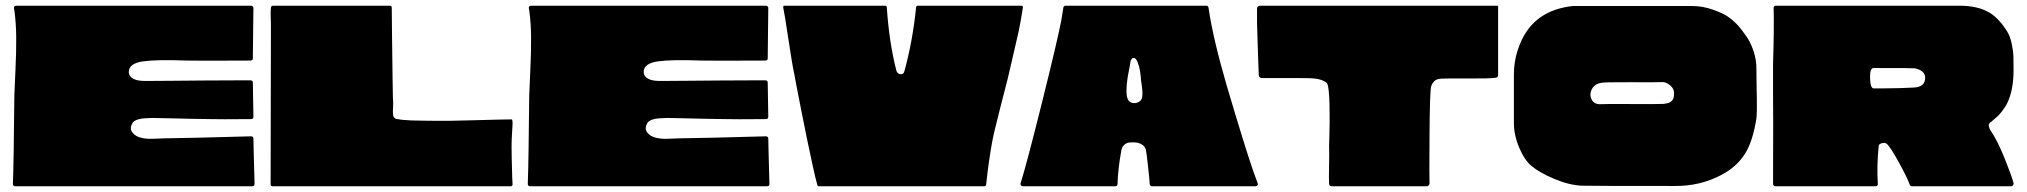

<svg xmlns="http://www.w3.org/2000/svg" viewBox="-20 -649 7063 669"><path d="M863 -166Q863 -158 864 -118.5Q865 -79 866 -43.5Q867 -8 867 -8Q867 0 858 0H33Q25 0 25 -9Q28 -89 30 -316Q31 -345 34 -408.5Q37 -472 36.5 -520.5Q36 -569 30 -614Q29 -615 29 -616.5Q29 -618 29 -619Q27 -629 37 -629H855Q861 -629 863 -622L861 -446Q861 -438 853 -438Q667 -437 630 -438Q526 -442 477 -435Q431 -428 429 -401Q427 -380 453 -371Q467 -366 501 -367Q518 -367 575 -367.5Q632 -368 690 -368.5Q748 -369 799 -369Q850 -369 853 -369Q861 -369 861 -361Q863 -254 863 -242Q863 -234 854 -234Q742 -233 714 -234Q697 -234 649.5 -235Q602 -236 562 -237Q522 -238 512 -238Q509 -238 498 -237.5Q487 -237 480.5 -236.5Q474 -236 465 -234Q456 -232 449.5 -228Q443 -224 440 -217Q431 -200 442 -186.5Q453 -173 472 -169Q484 -166 496 -165.5Q508 -165 528 -166Q548 -167 552 -167Q642 -168 854 -174Q863 -174 863 -166Z M1763 -100Q1765 -7 1766 -7Q1766 0 1759 0H930Q923 0 923 -7V-23Q923 -24 923 -24Q923 -26 923 -28L924 -565Q922 -604 924 -622Q925 -629 931 -629H1338Q1345 -629 1345 -622Q1345 -609 1346 -524.5Q1347 -440 1348 -367Q1349 -294 1350 -288Q1350 -282 1349.5 -274.5Q1349 -267 1349 -261.5Q1349 -256 1349.5 -250Q1350 -244 1352 -241Q1354 -239 1356 -237Q1358 -235 1362 -234.5Q1366 -234 1368.5 -233.5Q1371 -233 1377.5 -232Q1384 -231 1388 -231Q1404 -229 1454.5 -228.5Q1505 -228 1506 -228Q1522 -227 1630 -230Q1738 -233 1762 -233Q1765 -233 1765 -230Q1766 -225 1766 -218Q1764 -177 1763 -164Q1762 -142 1763 -100Z M2657 -166Q2657 -158 2658 -118.5Q2659 -79 2660 -43.5Q2661 -8 2661 -8Q2661 0 2652 0H1827Q1819 0 1819 -9Q1822 -89 1824 -316Q1825 -345 1828 -408.5Q1831 -472 1830.5 -520.5Q1830 -569 1824 -614Q1823 -615 1823 -616.5Q1823 -618 1823 -619Q1821 -629 1831 -629H2649Q2655 -629 2657 -622L2655 -446Q2655 -438 2647 -438Q2461 -437 2424 -438Q2320 -442 2271 -435Q2225 -428 2223 -401Q2221 -380 2247 -371Q2261 -366 2295 -367Q2312 -367 2369 -367.5Q2426 -368 2484 -368.5Q2542 -369 2593 -369Q2644 -369 2647 -369Q2655 -369 2655 -361Q2657 -254 2657 -242Q2657 -234 2648 -234Q2536 -233 2508 -234Q2491 -234 2443.5 -235Q2396 -236 2356 -237Q2316 -238 2306 -238Q2303 -238 2292 -237.5Q2281 -237 2274.5 -236.5Q2268 -236 2259 -234Q2250 -232 2243.5 -228Q2237 -224 2234 -217Q2225 -200 2236 -186.5Q2247 -173 2266 -169Q2278 -166 2290 -165.5Q2302 -165 2322 -166Q2342 -167 2346 -167Q2436 -168 2648 -174Q2657 -174 2657 -166Z M3178 -629H3538Q3545 -629 3544 -622Q3537 -575 3529 -538Q3521 -501 3510 -455.5Q3499 -410 3492 -378Q3487 -358 3464.5 -270.5Q3442 -183 3437 -154Q3425 -89 3416 -5Q3415 0 3410 0H2833Q2829 0 2828 -4Q2822 -25 2812 -70.5Q2802 -116 2791.5 -167Q2781 -218 2771.5 -266.5Q2762 -315 2755 -351Q2748 -387 2747 -394Q2741 -420 2727 -513Q2713 -606 2709 -623Q2709 -624 2709.5 -626.5Q2710 -629 2711 -629H3064Q3070 -629 3070 -623Q3078 -502 3103 -404Q3106 -392 3117 -390.5Q3128 -389 3131 -400Q3160 -505 3172 -623Q3172 -629 3178 -629Z M4346 -55Q4354 -33 4362 -11Q4364 -7 4361.5 -3.5Q4359 0 4355 0H3994Q3987 0 3986 -8Q3986 -17 3980 -71Q3975 -116 3973 -126Q3970 -139 3958 -146Q3946 -153 3930 -153Q3918 -153 3911.5 -152Q3905 -151 3897 -144Q3889 -137 3887 -124Q3875 -58 3874 -8Q3873 0 3866 0H3544Q3540 0 3537.5 -3Q3535 -6 3536 -10Q3558 -80 3611 -293Q3664 -506 3678 -578Q3682 -600 3685 -622Q3686 -629 3693 -629H4183Q4190 -629 4191 -622Q4206 -517 4254 -352Q4318 -136 4346 -55ZM3914 -406Q3902 -347 3906 -317Q3910 -287 3937 -290Q3947 -292 3953 -297.5Q3959 -303 3960 -313Q3961 -323 3960.5 -330.5Q3960 -338 3958.5 -350.5Q3957 -363 3956 -367Q3955 -384 3952.5 -400.5Q3950 -417 3944 -432Q3938 -447 3931 -447Q3928 -447 3926 -446Q3924 -445 3922.5 -442.5Q3921 -440 3920 -438Q3919 -436 3918.5 -432Q3918 -428 3917.5 -425Q3917 -422 3916 -416Q3915 -410 3914 -406Z M5200 -627Q5200 -391 5200 -388Q5200 -379 5191 -378Q5170 -375 5092.5 -375.5Q5015 -376 5004 -375Q4987 -374 4981 -369Q4971 -361 4967 -349Q4962 -337 4961 -178.5Q4960 -20 4961 -10Q4961 -6 4958 -3Q4955 0 4951 0H4621Q4611 0 4611 -10Q4610 -27 4611 -72.5Q4612 -118 4611 -140Q4611 -146 4612 -172Q4613 -198 4613 -226Q4613 -254 4612.5 -284Q4612 -314 4609.5 -335Q4607 -356 4603 -360Q4586 -374 4554 -376Q4548 -377 4490 -377H4376Q4372 -377 4369 -380Q4366 -383 4366 -387Q4366 -387 4365.5 -402.5Q4365 -418 4364 -441Q4363 -464 4362.5 -488.5Q4362 -513 4361 -535.5Q4360 -558 4360 -569V-618V-619Q4361 -629 4370 -629H5197Q5200 -629 5200 -627Z M6024 -572Q6031 -566 6040 -555.5Q6049 -545 6064.5 -523Q6080 -501 6090 -471Q6100 -441 6100 -411Q6100 -388 6100.5 -356Q6101 -324 6101.5 -303.5Q6102 -283 6101.5 -263.5Q6101 -244 6100 -236Q6087 -155 6060 -113Q6031 -67 5977 -39Q5903 0 5815 -1Q5511 -1 5491 -2Q5447 -4 5395 -26Q5343 -48 5316 -71Q5292 -91 5273.5 -134.5Q5255 -178 5255 -220V-390Q5255 -434 5268 -473.5Q5281 -513 5299 -539Q5351 -616 5460 -628Q5486 -628 5547 -628Q5608 -628 5724.5 -628Q5841 -628 5876 -628Q5913 -628 5948 -615.5Q5983 -603 5998.5 -592.5Q6014 -582 6024 -572ZM5777 -287Q5785 -288 5790.5 -289.5Q5796 -291 5800 -293.5Q5804 -296 5806.5 -299Q5809 -302 5810.5 -306Q5812 -310 5812.5 -315Q5813 -320 5813 -326Q5813 -340 5799.5 -351.5Q5786 -363 5773 -363Q5755 -362 5658 -362.5Q5561 -363 5559 -360Q5536 -357 5526.5 -338Q5517 -319 5526 -302Q5535 -285 5557 -286Q5569 -287 5664 -286.5Q5759 -286 5777 -287Z M6918 -191Q6940 -159 6965 -97Q6990 -35 6996 -11Q6997 -7 6994 -3.5Q6991 0 6987 0H6642Q6636 0 6634 -6Q6627 -27 6597 -82Q6567 -137 6554 -148Q6548 -153 6537 -150Q6526 -147 6526 -140Q6519 -69 6523 -10Q6524 0 6514 0H6167Q6158 0 6158 -9Q6159 -289 6158 -303V-304V-428Q6162 -556 6160 -620Q6160 -629 6166 -629H6810Q6871 -629 6912 -605Q6944 -586 6972 -542Q6984 -524 6989.5 -497Q6995 -470 6995.5 -454Q6996 -438 6996 -404Q6996 -339 6976 -294Q6972 -285 6966.5 -276.5Q6961 -268 6956 -261.5Q6951 -255 6945.5 -249Q6940 -243 6935 -239Q6930 -235 6926.5 -232Q6923 -229 6921 -227Q6919 -225 6919 -225Q6918 -225 6917 -224Q6902 -215 6918 -191ZM6649 -344Q6688 -346 6688 -378Q6688 -403 6652 -411Q6646 -412 6508 -412Q6495 -412 6496 -377Q6497 -342 6508 -341Q6516 -341 6541 -341Q6566 -341 6600.5 -342Q6635 -343 6649 -344Z"/></svg>

Font: Cubao Free Wide
Style: Wide
Weight: 400
Designer: Aaron Amar
Version: Version 001.001